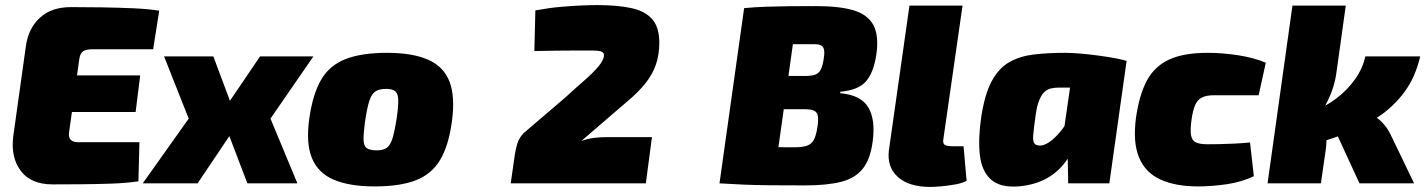

<svg xmlns="http://www.w3.org/2000/svg" viewBox="-20 -722 5617 756"><path d="M259 -694Q320 -694 382.5 -693Q445 -692 503 -689.5Q561 -687 607 -680L583 -528H343Q318 -528 306.5 -519.5Q295 -511 292 -488L252 -201Q249 -182 258 -172Q267 -162 289 -162H529L525 -8Q477 -1 419 1Q361 3 301 3.5Q241 4 187 4Q102 4 62 -49Q22 -102 32 -184L82 -541Q92 -611 137.5 -652.5Q183 -694 259 -694ZM85 -425H532L514 -281H62Z M820 -500 918 -238 758 0H542L723 -255L626 -500ZM996 -316 980 -198H775L790 -316ZM1214 -500 1045 -255 1151 0H954L850 -273L1004 -500Z M1504 -514Q1604 -514 1665.5 -487Q1727 -460 1750 -400.5Q1773 -341 1759 -241Q1746 -147 1712.5 -91.5Q1679 -36 1617 -12Q1555 12 1455 12Q1356 12 1294 -14.5Q1232 -41 1208 -100Q1184 -159 1198 -257Q1212 -353 1245 -409Q1278 -465 1341 -489.5Q1404 -514 1504 -514ZM1500 -372Q1473 -372 1458 -362Q1443 -352 1434 -324Q1425 -296 1417 -241Q1411 -195 1411.5 -171Q1412 -147 1424.5 -138.5Q1437 -130 1463 -130Q1489 -130 1503 -140Q1517 -150 1525.5 -177.5Q1534 -205 1542 -257Q1549 -305 1548 -329.5Q1547 -354 1536 -363Q1525 -372 1500 -372Z M2332 -702Q2412 -702 2466.5 -690Q2521 -678 2548.5 -646Q2576 -614 2576 -554Q2576 -505 2562 -466Q2548 -427 2521 -393.5Q2494 -360 2454 -326L2269 -167Q2295 -176 2318 -179Q2341 -182 2365 -182H2547L2523 0H1991L2007 -112Q2011 -138 2017.5 -158.5Q2024 -179 2042 -198L2207 -339Q2245 -374 2279.5 -404Q2314 -434 2336 -460Q2358 -486 2358 -505Q2358 -512 2353 -516Q2348 -520 2338 -521.5Q2328 -523 2312 -523Q2273 -523 2239.5 -523Q2206 -523 2169.5 -522.5Q2133 -522 2084 -521L2088 -681Q2142 -691 2188 -695Q2234 -699 2270.5 -700.5Q2307 -702 2332 -702Z M3193 -698Q3285 -698 3340.5 -681.5Q3396 -665 3418.5 -624Q3441 -583 3431 -510Q3421 -439 3391 -403Q3361 -367 3289 -361L3288 -355Q3370 -348 3399 -299Q3428 -250 3416 -164Q3407 -95 3377 -57.5Q3347 -20 3291.5 -6Q3236 8 3150 8Q3072 8 3014.5 7.5Q2957 7 2909.5 5Q2862 3 2813 0L2842 -145Q2868 -144 2941 -143Q3014 -142 3108 -142Q3140 -142 3158 -148.5Q3176 -155 3185 -172.5Q3194 -190 3199 -224Q3203 -252 3200 -266.5Q3197 -281 3184.5 -286.5Q3172 -292 3147 -292H2869L2886 -423H3151Q3177 -423 3191 -428.5Q3205 -434 3212.5 -449.5Q3220 -465 3224 -495Q3227 -515 3224.5 -526.5Q3222 -538 3213 -543Q3204 -548 3186 -548Q3121 -548 3073.5 -548Q3026 -548 2988 -547.5Q2950 -547 2912 -545L2910 -690Q2953 -694 2995 -695.5Q3037 -697 3085 -697.5Q3133 -698 3193 -698ZM3122 -690 3025 0H2813L2910 -690Z M3770 -700 3695 -178Q3691 -159 3699 -152.5Q3707 -146 3734 -146H3774L3786 -10Q3770 -1 3742.5 4Q3715 9 3687.5 11.5Q3660 14 3643 14Q3559 14 3515.5 -25Q3472 -64 3480 -130L3561 -700Z M4173 -514Q4199 -514 4234.5 -511Q4270 -508 4306.5 -503Q4343 -498 4372.5 -492.5Q4402 -487 4416 -482L4253 -376Q4228 -377 4205 -377Q4182 -377 4147 -377Q4131 -377 4117 -373.5Q4103 -370 4092 -359.5Q4081 -349 4072 -327.5Q4063 -306 4058 -270Q4051 -219 4048.5 -192.5Q4046 -166 4053 -157Q4060 -148 4079 -149Q4098 -151 4121 -169.5Q4144 -188 4165 -216.5Q4186 -245 4199 -277L4233 -221Q4218 -148 4184.5 -97.5Q4151 -47 4102 -20Q4053 7 3989 12Q3917 17 3881 -16Q3845 -49 3838 -113Q3831 -177 3844 -264Q3858 -353 3885.5 -403.5Q3913 -454 3954.5 -477.5Q3996 -501 4051 -507.5Q4106 -514 4173 -514ZM4211 -500 4416 -482 4348 0H4186L4184 -109L4157 -125Z M4735 -514Q4793 -514 4855 -504.5Q4917 -495 4964 -475L4936 -347Q4880 -347 4836 -347Q4792 -347 4760 -347Q4730 -347 4712.5 -338Q4695 -329 4686 -308.5Q4677 -288 4672 -253Q4666 -212 4669.5 -190.5Q4673 -169 4688.5 -161.5Q4704 -154 4734 -154Q4754 -154 4781 -154.5Q4808 -155 4839.5 -156.5Q4871 -158 4902 -161L4917 -28Q4868 -5 4809.5 3.5Q4751 12 4697 12Q4609 12 4549.5 -15Q4490 -42 4465 -102Q4440 -162 4453 -259Q4466 -349 4496 -405Q4526 -461 4583.5 -487.5Q4641 -514 4735 -514Z M5279 -700 5241 -428Q5236 -397 5225.5 -367Q5215 -337 5198 -306Q5200 -270 5202.5 -222.5Q5205 -175 5201 -139L5181 0H4971L5069 -700ZM5572 -500Q5553 -418 5510.5 -360.5Q5468 -303 5411.5 -265Q5355 -227 5292.5 -202Q5230 -177 5171 -160L5151 -284Q5199 -302 5242 -334.5Q5285 -367 5315.5 -410Q5346 -453 5356 -500ZM5361 -279Q5400 -264 5422.5 -240Q5445 -216 5457 -189L5548 0H5333L5227 -230Z"/></svg>

Font: Exo 2 Black
Style: Italic
Weight: 900
Italic angle: -8°
Designer: Natanael Gama
Foundry: Natanael Gama
Version: Version 2.010